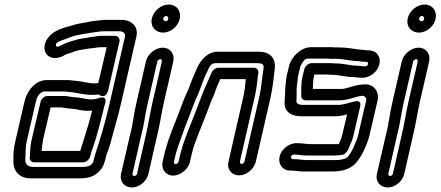

<svg xmlns="http://www.w3.org/2000/svg" viewBox="-20 -717 1932 842"><path d="M111 -29C111 -29 107 -22 115 -12C119 -7 125 -5 131 -5H344C359 -5 372 -19 375 -30C380 -53 390 -75 398 -102C412 -148 426 -203 438 -253L441 -263C441 -263 454 -302 411 -286C402 -283 392 -281 378 -281C359 -281 342 -288 315 -290C304 -291 299 -291 294 -292L275 -295C265 -297 262 -296 257 -296H188C173 -296 161 -282 158 -271L118 -101C112 -76 112 -43 111 -29ZM168 -101 202 -246H246C252 -246 253 -246 256 -245L275 -242C285 -241 290 -241 297 -240C318 -238 337 -231 366 -231C372 -231 377 -231 384 -232C374 -191 360 -144 348 -106C343 -90 337 -74 332 -55H163C164 -66 164 -77 166 -85C167 -91 166 -93 168 -101ZM389 -7C387 0 374 11 367 12C361 13 355 14 351 15H125C100 15 89 1 91 -22C93 -47 91 -72 98 -101L138 -274C145 -303 163 -316 175 -316H261C266 -316 271 -315 280 -314L300 -312C323 -309 350 -301 382 -301C408 -301 410 -304 413 -302C413 -302 444 -277 455 -324L504 -535C507 -550 495 -560 484 -560H427C411 -560 400 -557 392 -556L374 -554C373 -554 372 -553 371 -553C352 -549 328 -548 302 -539C291 -535 270 -531 248 -518C236 -512 232 -512 231 -512C227 -513 223 -518 226 -525C232 -536 263 -543 300 -558C315 -563 336 -566 359 -570C372 -572 393 -576 412 -578C419 -579 427 -580 432 -580H502C524 -580 531 -568 528 -556L458 -252C442 -183 421 -111 400 -48C397 -38 395 -32 394 -27C392 -19 390 -13 389 -7ZM394 -351C372 -351 347 -359 318 -362L298 -364C291 -365 281 -366 272 -366H186C134 -366 98 -317 88 -274L48 -101C40 -68 38 -41 39 -13C36 29 62 65 113 65H341C349 65 355 63 364 62C396 57 428 31 438 -5C441 -13 443 -21 444 -27C445 -32 446 -36 448 -41C461 -74 468 -101 478 -139C486 -171 500 -216 508 -252L578 -556C589 -602 555 -630 513 -630H443C434 -630 427 -629 418 -628C402 -626 378 -624 359 -619C340 -616 315 -612 291 -604C274 -598 205 -588 181 -535C166 -500 180 -471 208 -464C234 -458 257 -471 266 -477C272 -481 288 -483 311 -493C325 -498 344 -499 369 -504L387 -506C401 -507 410 -510 416 -510H448L411 -353C405 -352 398 -351 394 -351Z M670 -448C671 -452 679 -458 683 -458C687 -458 691 -452 690 -448L648 -265C637 -216 630 -166 619 -122L581 45C580 51 573 55 569 55C563 55 560 49 561 45L599 -122C613 -174 617 -219 628 -265ZM620 -448 578 -265C566 -215 563 -170 550 -124L511 45C503 79 526 105 558 105C592 105 624 77 631 45L669 -122C681 -170 688 -220 698 -265L740 -448C747 -480 726 -508 694 -508C662 -508 627 -480 620 -448ZM696 -636C697 -642 703 -647 708 -647C715 -647 719 -640 718 -634C717 -628 712 -624 706 -624C699 -624 695 -631 696 -636ZM646 -636C638 -601 662 -574 695 -574C729 -574 761 -602 768 -634C776 -668 755 -697 720 -697C685 -697 653 -668 646 -636Z M763 -7C762 -3 754 3 750 3C746 3 742 -3 743 -7L749 -34C759 -76 777 -116 791 -159C804 -193 816 -221 828 -255C836 -277 849 -302 857 -325C865 -347 874 -372 885 -396C887 -400 889 -403 892 -410C903 -436 912 -440 929 -440H1105C1135 -440 1140 -434 1134 -405C1128 -369 1126 -329 1117 -292L1052 -8C1051 -3 1045 2 1040 2C1035 2 1031 -3 1032 -8L1097 -292C1104 -323 1108 -353 1110 -378L1113 -397C1115 -410 1105 -420 1093 -420H938C926 -420 913 -410 908 -399C894 -364 873 -322 858 -280C836 -219 808 -155 785 -90C782 -81 778 -69 776 -59C772 -47 770 -39 769 -34ZM825 -58C827 -67 830 -75 833 -84C855 -145 883 -209 906 -273C911 -286 919 -299 925 -320C930 -334 938 -352 946 -370H1058C1056 -346 1053 -320 1047 -292L982 -8C974 25 995 52 1028 52C1061 52 1094 25 1102 -8L1167 -292C1176 -333 1180 -373 1184 -408C1192 -456 1170 -490 1116 -490H941C891 -494 857 -450 843 -416C832 -389 819 -363 809 -332C802 -315 788 -287 779 -261C753 -188 719 -119 699 -34L693 -7C686 25 707 53 739 53C771 53 806 25 813 -7L819 -34C820 -39 823 -48 825 -58Z M1430 -440H1346C1331 -440 1318 -426 1315 -415L1307 -383C1299 -349 1302 -321 1301 -297C1300 -285 1311 -277 1321 -277H1467C1512 -277 1544 -297 1572 -297C1579 -297 1588 -286 1586 -277L1549 -118C1546 -106 1542 -98 1535 -82C1528 -63 1520 -49 1510 -35C1501 -23 1487 -15 1446 -15H1321C1307 -15 1291 -19 1269 -19H1263C1258 -20 1255 -25 1256 -30C1257 -35 1264 -39 1268 -39H1275C1288 -39 1304 -35 1326 -35H1451C1463 -35 1472 -37 1474 -37C1492 -37 1504 -52 1511 -71L1517 -86C1518 -89 1525 -101 1529 -118L1559 -248C1560 -252 1568 -280 1534 -272C1505 -265 1485 -257 1462 -257H1311C1284 -257 1279 -266 1280 -277C1281 -286 1281 -295 1281 -313C1280 -331 1282 -343 1285 -364C1286 -371 1286 -378 1287 -383L1297 -425C1298 -428 1302 -435 1308 -445C1317 -458 1322 -460 1331 -460H1416C1424 -460 1430 -459 1436 -459H1456C1484 -459 1520 -449 1551 -449C1554 -449 1566 -446 1580 -446H1586C1592 -446 1595 -442 1594 -436C1593 -430 1587 -426 1581 -426H1575C1570 -426 1557 -429 1544 -429C1517 -429 1487 -439 1450 -439C1441 -439 1437 -440 1430 -440ZM1247 -425 1237 -383C1235 -374 1235 -367 1234 -359C1231 -339 1230 -321 1230 -301C1230 -293 1228 -285 1228 -268C1226 -224 1262 -207 1300 -207H1451C1470 -207 1486 -211 1502 -215L1479 -118C1478 -113 1471 -96 1466 -85H1463H1338C1324 -85 1308 -89 1287 -89H1281C1247 -90 1213 -62 1206 -30C1199 2 1219 31 1251 31H1258C1272 31 1288 35 1310 35H1435C1473 35 1521 29 1550 -14C1562 -30 1575 -51 1583 -74C1586 -82 1594 -98 1599 -118L1636 -277C1644 -312 1622 -347 1583 -347C1535 -347 1503 -327 1478 -327H1352C1352 -346 1353 -365 1357 -383L1359 -390H1416C1424 -389 1433 -389 1439 -389C1466 -389 1495 -379 1532 -379C1537 -379 1551 -376 1564 -376H1570C1604 -376 1637 -404 1644 -436C1651 -468 1632 -496 1598 -496H1592C1588 -496 1575 -499 1562 -499C1558 -499 1556 -500 1553 -500C1528 -503 1500 -509 1468 -509H1450C1442 -510 1433 -510 1428 -510H1343C1302 -510 1258 -471 1247 -425Z M1792 -448C1793 -452 1801 -458 1805 -458C1809 -458 1813 -452 1812 -448L1770 -265C1759 -216 1752 -166 1741 -122L1703 45C1702 51 1695 55 1691 55C1685 55 1682 49 1683 45L1721 -122C1735 -174 1739 -219 1750 -265ZM1742 -448 1700 -265C1688 -215 1685 -170 1672 -124L1633 45C1625 79 1648 105 1680 105C1714 105 1746 77 1753 45L1791 -122C1803 -170 1810 -220 1820 -265L1862 -448C1869 -480 1848 -508 1816 -508C1784 -508 1749 -480 1742 -448ZM1818 -636C1819 -642 1825 -647 1830 -647C1837 -647 1841 -640 1840 -634C1839 -628 1834 -624 1828 -624C1821 -624 1817 -631 1818 -636ZM1768 -636C1760 -601 1784 -574 1817 -574C1851 -574 1883 -602 1890 -634C1898 -668 1877 -697 1842 -697C1807 -697 1775 -668 1768 -636Z"/></svg>

Font: Electronic
Style: OutlineIt
Weight: 700
Version: Version 1.011